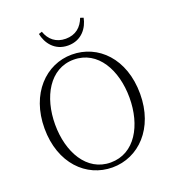

<svg xmlns="http://www.w3.org/2000/svg" viewBox="-166 -1065 1090 1206"><g transform="rotate(-20 379.5 -461.5)"><path d="M230 -931C242 -869 288 -800 379 -800C471 -800 517 -869 529 -931L508 -938C487 -882 446 -845 379 -845C314 -845 271 -882 252 -938ZM131 -361C131 -545 219 -705 379 -705C541 -705 628 -545 628 -361C628 -177 541 -18 379 -18C219 -18 131 -177 131 -361ZM379 -739C206 -739 60 -593 60 -361C60 -127 205 15 379 15C554 15 699 -130 699 -361C699 -597 554 -739 379 -739Z"/></g></svg>

Font: Noto Serif CJK SC ExtraLight
Style: Regular
Weight: 200
Designer: Ryoko NISHIZUKA 西塚涼子 (kana & ideographs); Frank Grießhammer (Latin, Greek & Cyrillic); Wenlong ZHANG 张文龙 (bopomofo); San
Foundry: Adobe
Version: Version 2.001;hotconv 1.1.0;makeotfexe 2.6.0